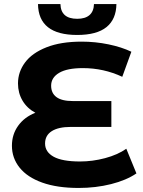

<svg xmlns="http://www.w3.org/2000/svg" viewBox="-20 -918 707 950"><path d="M655 -60Q605 -26 529.5 -7Q454 12 369 12Q263 12 189 -14.5Q115 -41 77 -88.5Q39 -136 39 -197Q39 -253 70 -296Q101 -339 155 -360Q114 -382 91.5 -420Q69 -458 69 -505Q69 -562 104 -609Q139 -656 210 -684Q281 -712 384 -712Q452 -712 517 -698.5Q582 -685 630 -662L585 -538Q493 -581 390 -581Q312 -581 272.5 -557.5Q233 -534 233 -494Q233 -457 259.5 -437.5Q286 -418 340 -418H531V-290H330Q269 -290 236 -269Q203 -248 203 -208Q203 -166 245.5 -142.5Q288 -119 376 -119Q438 -119 500 -135.5Q562 -152 605 -182ZM168 -898H279Q281 -825 362 -825Q402 -825 423 -843.5Q444 -862 445 -898H556Q555 -823 507 -784Q459 -745 362 -745Q170 -745 168 -898Z"/></svg>

Font: Montserrat Alternates
Style: Bold
Weight: 700
Designer: Julieta Ulanovsky
Foundry: Julieta Ulanovsky
Version: Version 7.200